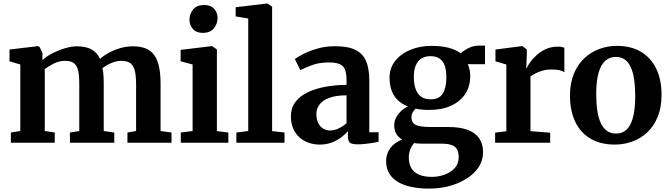

<svg xmlns="http://www.w3.org/2000/svg" viewBox="-20 -840 3942 1130"><path d="M44 0V-60L99.5 -69V-460.5L36 -479V-548.5L203 -568.5L212.5 -564L230 -528.5L229.5 -485.5Q251.5 -507.5 287.8 -526Q324 -544.5 362.8 -556Q401.5 -567.5 431.5 -567.5Q485.5 -567.5 518.5 -549.2Q551.5 -531 568.5 -493Q589.5 -512.5 620.8 -529.5Q652 -546.5 688.5 -557Q725 -567.5 761 -567.5Q806.5 -567.5 837.8 -554.8Q869 -542 888.2 -515Q907.5 -488 916.2 -446Q925 -404 925 -345.5V-69L989.5 -60V0H730V-60L781 -69V-341Q781 -391.5 773.8 -422.5Q766.5 -453.5 747.5 -467.8Q728.5 -482 693 -482Q673 -482 652.5 -475.5Q632 -469 614 -459Q596 -449 583 -439Q586 -425.5 587.8 -410.5Q589.5 -395.5 590 -379Q590.5 -362.5 590.5 -344.5V-69L652.5 -60V0H391.5V-60L446.5 -69V-344.5Q446.5 -394 440 -424Q433.5 -454 415.5 -468Q397.5 -482 362.5 -482Q329 -482 297 -466Q265 -450 243.5 -433V-69L302 -60V0Z M1044 0V-60L1113.5 -69V-460.5L1043 -479.5V-546.5L1226.5 -568.5H1228.5L1256.5 -549V-68.5L1324 -60V0ZM1173 -646.5Q1135 -646.5 1115 -670Q1095 -693.5 1095 -723Q1095 -758.5 1116.8 -784.5Q1138.5 -810.5 1181.5 -810.5H1182.5Q1220.5 -810.5 1240.5 -787.8Q1260.5 -765 1260.5 -736Q1260.5 -700.5 1238.8 -673.5Q1217 -646.5 1174 -646.5Z M1441 -69V-731L1367 -743.5V-797.5L1552.5 -819.5H1554.5L1581.5 -800.5V-68.5L1654.5 -60V0H1371V-60Z M1860.5 11Q1815.5 11 1777 -8Q1738.5 -27 1715.2 -64.5Q1692 -102 1692 -156.5Q1692 -203.5 1717.5 -238.2Q1743 -273 1788 -295.2Q1833 -317.5 1892.2 -328.8Q1951.5 -340 2019.5 -340.5V-366Q2019.5 -404.5 2011.5 -427.8Q2003.5 -451 1981 -461.8Q1958.5 -472.5 1915.5 -472.5Q1857.5 -472.5 1814.5 -456Q1771.5 -439.5 1747.5 -427.5L1715.5 -492.5Q1727.5 -502.5 1761.8 -520.5Q1796 -538.5 1845.2 -553.2Q1894.5 -568 1952 -568Q2028.5 -568 2072.2 -546.2Q2116 -524.5 2134.8 -479.8Q2153.5 -435 2153.5 -366V-61.5H2208V-5.5Q2196.5 -2.5 2175 1Q2153.5 4.5 2129.2 7Q2105 9.5 2085 9.5Q2051 9.5 2039.2 -0.5Q2027.5 -10.5 2027.5 -41V-67.5Q2015 -53 1991.5 -34.2Q1968 -15.5 1935 -2.2Q1902 11 1860.5 11ZM1925.5 -72Q1947 -72 1973.5 -84.5Q2000 -97 2019.5 -115V-279Q1957 -279 1917.8 -264Q1878.5 -249 1860.2 -224.5Q1842 -200 1842 -170.5Q1842 -138 1852.8 -116Q1863.5 -94 1882.2 -83Q1901 -72 1925.5 -72Z M2507 270Q2444.5 270 2397 259.2Q2349.5 248.5 2317.5 228Q2285.5 207.5 2269 177.5Q2252.5 147.5 2252.5 109Q2252.5 77 2265 51.8Q2277.5 26.5 2299 8.8Q2320.5 -9 2347 -18.5Q2323 -32.5 2311.5 -54Q2300 -75.5 2300 -103.5Q2300 -125 2310.5 -146.2Q2321 -167.5 2339 -185Q2357 -202.5 2381 -213.5Q2324 -236 2298.2 -279.5Q2272.5 -323 2272.5 -381Q2272.5 -440.5 2306.8 -482.8Q2341 -525 2397 -547.5Q2453 -570 2518 -570Q2577 -570 2620.2 -558.8Q2663.5 -547.5 2692 -525.5Q2703.5 -539 2733.8 -555.2Q2764 -571.5 2800.5 -571.5H2834.5V-462H2732.5Q2737.5 -453 2740.8 -442Q2744 -431 2745.8 -419Q2747.5 -407 2747.5 -394Q2748 -333.5 2718.8 -288.2Q2689.5 -243 2635.2 -218Q2581 -193 2505 -193Q2483 -193 2463.2 -194.8Q2443.5 -196.5 2426 -200.5Q2414.5 -189.5 2408 -177.2Q2401.5 -165 2401.5 -150Q2401.5 -117.5 2426.8 -105Q2452 -92.5 2512 -92.5H2619Q2687 -92.5 2732.2 -75.8Q2777.5 -59 2800.2 -26Q2823 7 2823 55.5Q2823 104.5 2797 143.8Q2771 183 2726.2 211.2Q2681.5 239.5 2624.8 254.8Q2568 270 2507 270ZM2522 201Q2560.5 201 2596.5 188Q2632.5 175 2656 149.5Q2679.5 124 2679.5 85.5Q2679.5 58 2670.5 40.2Q2661.5 22.5 2639.2 14Q2617 5.5 2577 5.5H2463.5Q2451 5.5 2439.2 4.5Q2427.5 3.5 2417 2Q2404 17 2395 38.2Q2386 59.5 2386 88Q2386 122.5 2400 147.8Q2414 173 2443.8 187Q2473.5 201 2522 201ZM2515 -255.5Q2565 -255.5 2586 -289.8Q2607 -324 2607 -383.5Q2607 -427.5 2596.8 -455.2Q2586.5 -483 2565.5 -496.2Q2544.5 -509.5 2513 -509.5Q2482.5 -509.5 2460.8 -496.2Q2439 -483 2427.2 -455.8Q2415.5 -428.5 2415.5 -387Q2415.5 -346.5 2425.8 -317Q2436 -287.5 2457.8 -271.5Q2479.5 -255.5 2515 -255.5Z M2894 0V-59.5L2960 -67.5V-460.5L2896 -479V-548.5L3051.5 -568.5H3054.5L3080.5 -549V-527L3077.5 -439.5H3080.5Q3085 -452 3099.5 -472.8Q3114 -493.5 3137.5 -515Q3161 -536.5 3192.5 -551Q3224 -565.5 3262.5 -565.5Q3276.5 -565.5 3286.2 -563.5Q3296 -561.5 3301.5 -559V-415Q3292 -422 3274.2 -426.5Q3256.5 -431 3227.5 -431Q3195.5 -431 3171.2 -423.8Q3147 -416.5 3130 -407.2Q3113 -398 3102 -390V-68L3218 -59V0Z M3334.5 -276.5Q3334.5 -350 3357 -405Q3379.5 -460 3418.2 -496.5Q3457 -533 3506.5 -551.5Q3556 -570 3610 -570Q3695 -570 3753.5 -534.5Q3812 -499 3842.8 -434.5Q3873.5 -370 3873.5 -282.5Q3873.5 -208 3851 -152.8Q3828.5 -97.5 3789.5 -61Q3750.5 -24.5 3701 -6.8Q3651.5 11 3597 11Q3534 11 3485 -9.2Q3436 -29.5 3402.5 -67Q3369 -104.5 3351.8 -157.8Q3334.5 -211 3334.5 -276.5ZM3606 -54Q3643 -54 3667.8 -77.2Q3692.5 -100.5 3705.5 -149Q3718.5 -197.5 3718.5 -272Q3718.5 -326.5 3712.5 -369.8Q3706.5 -413 3693 -443.2Q3679.5 -473.5 3657.8 -489.2Q3636 -505 3604.5 -505Q3567.5 -505 3541.8 -481.8Q3516 -458.5 3502.5 -410.2Q3489 -362 3489 -287Q3489 -232 3495.5 -188.8Q3502 -145.5 3516 -115.5Q3530 -85.5 3552.2 -69.8Q3574.5 -54 3606 -54Z"/></svg>

Font: Merriweather Light 18pt
Style: Bold
Weight: 700
Version: Version 2.100